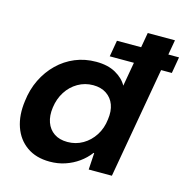

<svg xmlns="http://www.w3.org/2000/svg" viewBox="-106 -807 901 920"><g transform="rotate(15 345.0 -346.5)"><path d="M368 -550 382 -631H690L676 -550ZM220 12Q152 12 106 -20.5Q60 -53 40.5 -109.5Q21 -166 31 -238Q38 -297 62 -346Q86 -395 123.5 -431.5Q161 -468 209 -488Q257 -508 313 -508Q371 -508 410 -486Q449 -464 467 -431L515 -705H650L526 0H411L416 -83H413Q391 -54 361.5 -33Q332 -12 296.5 0Q261 12 220 12ZM278 -101Q319 -101 353.5 -121Q388 -141 410.5 -176Q433 -211 438 -256Q444 -298 432.5 -329Q421 -360 394 -378Q367 -396 328 -396Q287 -396 252.5 -376Q218 -356 196 -321.5Q174 -287 168 -243Q162 -201 173.5 -169Q185 -137 211.5 -119Q238 -101 278 -101Z"/></g></svg>

Font: DM Sans 36pt
Style: Bold Italic
Weight: 700
Italic angle: -10°
Designer: Colophon Foundry, Jonny Pinhorn
Foundry: Colophon Foundry
Version: Version 4.004;gftools[0.9.30]